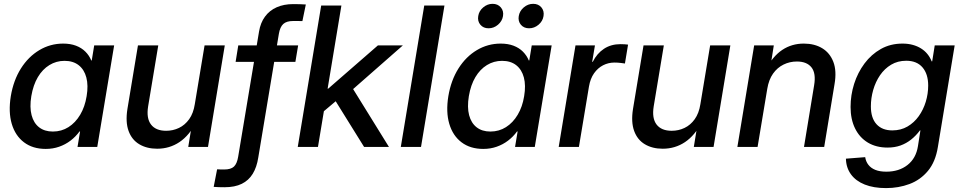

<svg xmlns="http://www.w3.org/2000/svg" viewBox="-20 -756 4951 988"><path d="M215.3 10.3Q148.4 10.3 103.5 -23.7Q58.6 -57.6 40.5 -118.7Q22.5 -179.7 35.6 -261.2Q49.3 -342.8 87.6 -403.6Q126 -464.4 182.4 -498Q238.8 -531.7 305.2 -531.7Q342.3 -531.7 371.1 -520.8Q399.9 -509.8 419.4 -490.2Q439 -470.7 449.7 -444.8H452.1L464.8 -522.5H567.4L480.5 0H378.9L392.1 -79.6H389.2Q369.1 -52.2 342.8 -32.2Q316.4 -12.2 284.4 -1Q252.4 10.3 215.3 10.3ZM252 -79.1Q296.4 -79.1 332.3 -101.8Q368.2 -124.5 392.6 -165.5Q417 -206.5 425.8 -261.2Q435.1 -316.4 424.3 -357.2Q413.6 -397.9 385 -420.4Q356.4 -442.9 312 -442.9Q269.5 -442.9 234.1 -421.1Q198.7 -399.4 174.8 -359.1Q150.9 -318.8 141.1 -261.2Q131.8 -204.1 142.6 -163.3Q153.3 -122.6 181.4 -100.8Q209.5 -79.1 252 -79.1Z M788.6 9.3Q735.4 9.3 696.8 -13.7Q658.2 -36.6 641.6 -82.3Q625 -127.9 635.7 -195.3L689.9 -522.5H794.4L742.2 -208.5Q732.4 -147.5 757.1 -115.2Q781.7 -83 835 -83Q870.1 -83 900.9 -97.7Q931.6 -112.3 953.4 -142.6Q975.1 -172.9 982.4 -219.7L1032.7 -522.5H1136.7L1050.3 0H948.7L969.7 -129.4H990.7Q954.6 -59.1 903.6 -24.9Q852.5 9.3 788.6 9.3Z M1514.2 -522.5 1500 -437.5H1192.4L1206.1 -522.5ZM1135.3 207.5Q1124 207.5 1116.2 207.3Q1108.4 207 1100.3 206.8Q1092.3 206.5 1079.6 205.6L1097.2 115.2Q1108.4 115.7 1115 116Q1121.6 116.2 1133.3 116.2Q1168 116.2 1183.8 101.3Q1199.7 86.4 1205.6 50.3L1313 -593.8Q1320.3 -638.7 1343.5 -670.4Q1366.7 -702.1 1403.6 -718.5Q1440.4 -734.9 1488.8 -734.9Q1506.3 -734.9 1522.9 -734.4Q1539.6 -733.9 1553.7 -732.9L1536.1 -647.5Q1526.4 -647.9 1513.2 -647.9Q1500 -647.9 1487.8 -647.9Q1454.6 -647.9 1437.7 -632.6Q1420.9 -617.2 1415 -582L1309.1 54.2Q1301.3 104.5 1280.5 138.4Q1259.8 172.4 1224.1 189.9Q1188.5 207.5 1135.3 207.5Z M1637.2 -175.8 1657.7 -299.8H1668.9L1924.8 -522.5H2053.2L1765.6 -270H1749ZM1512.2 0 1632.8 -727.5H1736.8L1616.2 0ZM1853.5 0 1700.2 -246.6 1783.7 -319.3 1981.4 0Z M2267.1 -727.5 2146.5 0H2042.5L2163.1 -727.5Z M2466.8 10.3Q2399.9 10.3 2355 -23.7Q2310.1 -57.6 2292 -118.7Q2273.9 -179.7 2287.1 -261.2Q2300.8 -342.8 2339.1 -403.6Q2377.4 -464.4 2433.8 -498Q2490.2 -531.7 2556.6 -531.7Q2593.8 -531.7 2622.6 -520.8Q2651.4 -509.8 2670.9 -490.2Q2690.4 -470.7 2701.2 -444.8H2703.6L2716.3 -522.5H2818.8L2731.9 0H2630.4L2643.6 -79.6H2640.6Q2620.6 -52.2 2594.2 -32.2Q2567.9 -12.2 2535.9 -1Q2503.9 10.3 2466.8 10.3ZM2503.4 -79.1Q2547.9 -79.1 2583.7 -101.8Q2619.6 -124.5 2644 -165.5Q2668.5 -206.5 2677.2 -261.2Q2686.5 -316.4 2675.8 -357.2Q2665 -397.9 2636.5 -420.4Q2607.9 -442.9 2563.5 -442.9Q2521 -442.9 2485.6 -421.1Q2450.2 -399.4 2426.3 -359.1Q2402.3 -318.8 2392.6 -261.2Q2383.3 -204.1 2394 -163.3Q2404.8 -122.6 2432.9 -100.8Q2460.9 -79.1 2503.4 -79.1ZM2702.6 -610.4Q2675.8 -610.4 2660.4 -628.7Q2645 -647 2649.4 -673.3Q2653.8 -699.7 2675.3 -718Q2696.8 -736.3 2723.6 -736.3Q2750.5 -736.3 2765.9 -718Q2781.2 -699.7 2776.9 -673.3Q2772.9 -647 2751.2 -628.7Q2729.5 -610.4 2702.6 -610.4ZM2494.1 -610.4Q2467.3 -610.4 2451.9 -628.7Q2436.5 -647 2440.9 -673.3Q2444.8 -699.7 2466.6 -718Q2488.3 -736.3 2514.6 -736.3Q2541.5 -736.3 2557.1 -718Q2572.8 -699.7 2568.4 -673.3Q2564 -647 2542.5 -628.7Q2521 -610.4 2494.1 -610.4Z M2855 0 2941.4 -522.5H3041.5L3027.3 -438H3030.3Q3051.8 -481 3087.9 -504.9Q3124 -528.8 3172.9 -528.8Q3184.1 -528.8 3194.6 -528.1Q3205.1 -527.3 3211.9 -526.4L3195.8 -429.2Q3189.5 -430.2 3174.3 -432.1Q3159.2 -434.1 3141.6 -434.1Q3110.8 -434.1 3083.5 -420.2Q3056.2 -406.2 3036.9 -378.9Q3017.6 -351.6 3010.7 -310.5L2959 0Z M3390.1 9.3Q3336.9 9.3 3298.3 -13.7Q3259.8 -36.6 3243.2 -82.3Q3226.6 -127.9 3237.3 -195.3L3291.5 -522.5H3396L3343.8 -208.5Q3334 -147.5 3358.6 -115.2Q3383.3 -83 3436.5 -83Q3471.7 -83 3502.4 -97.7Q3533.2 -112.3 3554.9 -142.6Q3576.7 -172.9 3584 -219.7L3634.3 -522.5H3738.3L3651.9 0H3550.3L3571.3 -129.4H3592.3Q3556.2 -59.1 3505.1 -24.9Q3454.1 9.3 3390.1 9.3Z M3928.2 -298.8 3878.4 0H3774.4L3860.8 -522.5H3961.9L3941.4 -393.1L3919.4 -396Q3956.1 -466.3 4005.1 -499Q4054.2 -531.7 4116.2 -531.7Q4171.4 -531.7 4210.9 -507.8Q4250.5 -483.9 4268.3 -437.5Q4286.1 -391.1 4274.4 -323.2L4221.2 0H4117.2L4169.4 -317.4Q4179.7 -378.9 4155.8 -409.2Q4131.8 -439.5 4080.6 -439.5Q4043.9 -439.5 4012 -423.8Q3980 -408.2 3958 -377.2Q3936 -346.2 3928.2 -298.8Z M4539.6 211.9Q4475.6 211.9 4429.7 193.6Q4383.8 175.3 4358.9 141.1Q4334 106.9 4333 60.5L4432.1 52.7Q4435.5 75.2 4448.5 92Q4461.4 108.9 4484.4 118.2Q4507.3 127.4 4541 127.4Q4606 127.4 4649.9 93Q4693.8 58.6 4703.6 -3.9L4716.3 -85H4713.9Q4693.4 -57.6 4668.5 -37.8Q4643.6 -18.1 4613.8 -7.3Q4584 3.4 4547.4 3.4Q4488.8 3.4 4446 -22.2Q4403.3 -47.9 4380.1 -95Q4356.9 -142.1 4356.9 -205.6Q4356.9 -266.6 4375.2 -324.5Q4393.6 -382.3 4428.5 -429.2Q4463.4 -476.1 4512.7 -503.9Q4562 -531.7 4624 -531.7Q4652.8 -531.7 4676.8 -525.1Q4700.7 -518.6 4719.7 -506.6Q4738.8 -494.6 4752.4 -477.8Q4766.1 -460.9 4774.4 -439.9L4776.9 -440.4L4790 -522.5H4892.6L4806.2 0Q4793.9 76.7 4755.1 123.3Q4716.3 169.9 4660.2 190.9Q4604 211.9 4539.6 211.9ZM4571.8 -85Q4615.7 -85 4649.9 -105Q4684.1 -125 4707.8 -158.2Q4731.4 -191.4 4743.9 -232.4Q4756.3 -273.4 4756.3 -315.9Q4756.3 -375 4727.1 -409.2Q4697.8 -443.4 4643.1 -443.4Q4599.6 -443.4 4565.7 -423.1Q4531.7 -402.8 4508.5 -368.9Q4485.4 -335 4473.4 -293.2Q4461.4 -251.5 4461.4 -208.5Q4461.4 -148.4 4490.5 -116.7Q4519.5 -85 4571.8 -85Z"/></svg>

Font: Inter 28pt Medium
Style: Italic
Weight: 500
Italic angle: -9.3988°
Designer: Rasmus Andersson
Foundry: rsms
Version: Version 4.001;git-66647c0bb